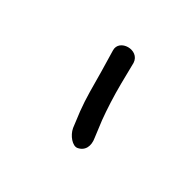

<svg xmlns="http://www.w3.org/2000/svg" viewBox="-43 -631 215 211"><g transform="rotate(20 65.0 -525.5)"><path d="M51 -483C51 -474 57 -464 63 -464C72 -464 77 -471 77 -481L78 -502C79 -515 81 -531 84 -547L89 -573C91 -589 65 -593 63 -578L59 -552C56 -534 53 -518 52 -503Z"/></g></svg>

Font: Stray Cat
Style: LtExt
Weight: 300
Version: Version 1.0